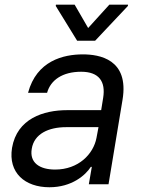

<svg xmlns="http://www.w3.org/2000/svg" viewBox="-20 -784 604 817"><path d="M190.3 12.8C285.5 12.8 343.8 -38.4 366.5 -73.9H370.7L358 0H441.8L501.4 -359.4C530.2 -532.7 402 -552.6 332.4 -552.6C250 -552.6 135.7 -525.6 99.4 -389.2H180.4C195.3 -443.2 245.7 -478.7 325.3 -478.7C402 -478.7 430 -436.4 419 -367.9L410.5 -315.3H266.3C165.5 -315.3 52.6 -279.8 31.2 -154.8C14.2 -48.3 86.6 12.8 190.3 12.8ZM115.1 -150.6C125 -214.5 186.8 -242.9 261.4 -242.9H399.1L390.6 -197.4C377.5 -128.2 313.9 -62.5 214.5 -62.5C147.7 -62.5 105.1 -92.3 115.1 -150.6ZM217.3 -758.5 308.2 -610.8H384.9L524.1 -758.5L524.9 -764.2H445.3L355.1 -664.8L297.6 -764.2H218Z"/></svg>

Font: Margiela Sans
Style: Italic
Weight: 400
Italic angle: -9.39999°
Designer: Stefan Endress, Andreas Faust
Version: Version 1.100;FEAKit 1.0